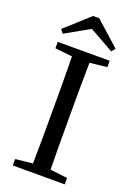

<svg xmlns="http://www.w3.org/2000/svg" viewBox="-173 -1003 753 1070"><g transform="rotate(20 203.0 -468.0)"><path d="M203 -866 347 -785 365 -807 221 -936H185L42 -807L59 -785ZM357 -733H49V-695L151 -684C153 -588 153 -491 153 -393V-339C153 -241 153 -145 151 -49L49 -38V0H357V-38L255 -50C253 -146 253 -243 253 -339V-393C253 -491 253 -589 255 -684L357 -695Z"/></g></svg>

Font: Noto Serif SC Medium
Style: Regular
Weight: 500
Designer: Ryoko NISHIZUKA 西塚涼子 (kana & ideographs); Frank Grießhammer (Latin, Greek & Cyrillic); Wenlong ZHANG 张文龙 (bopomofo); San
Foundry: Adobe Systems Incorporated
Version: Version 1.001;PS 1.001;hotconv 16.6.54;makeotf.lib2.5.65590